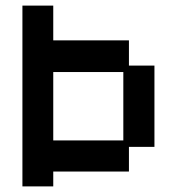

<svg xmlns="http://www.w3.org/2000/svg" viewBox="-20 -653 632 685"><path d="M60 12V-633H170V-509H440V-419H531V-129H440V-41H170V12ZM170 -152H420V-396H170Z"/></svg>

Font: Pixelify Sans Medium
Style: Regular
Weight: 500
Designer: Stefie Justprince
Foundry: Typecalism Foundryline
Version: Version 1.000;February 13, 2025;FontCreator 15.0.0.3015 64-b